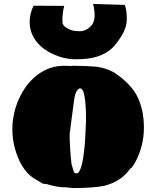

<svg xmlns="http://www.w3.org/2000/svg" viewBox="-20 -933 795 978"><path d="M331 23Q324 21 309 21Q271 21 215 4H208Q201 4 193 0Q191 -2 188 -3.5Q185 -5 181 -8L160 -20Q130 -37 107 -67.5Q84 -98 70 -135Q43 -203 43 -274Q43 -353 75 -426Q109 -503 166 -548Q229 -598 306 -598Q330 -598 343 -596Q343 -598 346 -598H349Q419 -598 474 -593Q521 -586 561 -564Q641 -511 676 -448Q713 -378 713 -283Q713 -188 668 -105L658 -89Q654 -83 653 -83L650 -78L643 -74Q600 -10 513 13Q455 25 353 25Q345 25 331 23ZM384 -61Q396 -79 404 -131Q405 -140 409 -171Q413 -202 414 -229Q418 -297 418 -313V-336V-344Q418 -380 415 -406Q412 -447 403 -471Q394 -483 389 -483Q379 -483 370 -468Q361 -453 356 -413L335 -253V-233V-220Q338 -178 338 -165L340 -141L343 -109Q343 -101 345 -95L356 -58Q357 -54 361.5 -52Q366 -50 370 -50Q379 -50 384 -61ZM203 -685Q169 -710 150 -745Q131 -780 131 -820Q131 -863 151 -904L307 -903Q298 -867 298 -834L299 -813Q299 -813 300 -811.5Q301 -810 302 -808Q308 -793 342 -780Q359 -774 388 -774Q417 -774 441 -798Q462 -819 462 -853Q462 -884 454 -913L616 -908Q626 -879 626 -836Q626 -802 609.5 -769Q593 -736 561 -698Q527 -660 469 -643Q429 -631 366 -631Q322 -631 279.5 -645.5Q237 -660 203 -685Z"/></svg>

Font: Sigmar One
Style: Regular
Weight: 400
Designer: Vernon Adams
Foundry: Vernon Adams
Version: Version 2.000